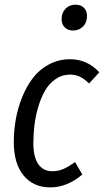

<svg xmlns="http://www.w3.org/2000/svg" viewBox="-20 -791 446 823"><path d="M293 -660.2Q271 -660.2 257.6 -673.6Q244.1 -687 244.1 -709Q244.1 -736.8 261.2 -753.9Q278.3 -771 303.2 -771Q326.2 -771 339.6 -757.8Q353 -744.6 353 -722.2Q353 -694.3 335.7 -677.2Q318.4 -660.2 293 -660.2ZM280.8 -537.1Q354 -537.1 405.8 -481L361.8 -433.1Q341.8 -452.6 323 -461.9Q304.2 -471.2 279.8 -471.2Q245.6 -471.2 218 -451.9Q190.4 -432.6 173.1 -402.6Q155.8 -372.6 144 -332.8Q132.3 -293 127.7 -254.6Q123 -216.3 123 -178.2Q123 -117.2 144.3 -87.2Q165.5 -57.1 204.1 -57.1Q230 -57.1 251.2 -66.4Q272.5 -75.7 301.8 -96.2L333 -43Q267.6 12.2 195.8 12.2Q122.6 12.2 80.8 -39.1Q39.1 -90.3 39.1 -181.2Q39.1 -230 47.6 -278.8Q56.2 -327.6 75.2 -374.8Q94.2 -421.9 121.6 -457.5Q148.9 -493.2 190.2 -515.1Q231.4 -537.1 280.8 -537.1Z"/></svg>

Font: Fira Sans Compressed Book
Style: Italic
Weight: 350
Width: 3
Italic angle: -8°
Designer: Carrois Corporate & Edenspiekermann AG
Foundry: Carrois Corporate GbR & Edenspiekermann AG
Version: Version 4.203;PS 004.203;hotconv 1.0.88;makeotf.lib2.5.64775